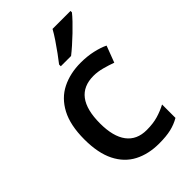

<svg xmlns="http://www.w3.org/2000/svg" viewBox="-231 -854 952 952"><g transform="rotate(-45 245.5 -378.0)"><path d="M300 10Q226 10 170 -19Q114 -48 83 -109.5Q52 -171 52 -267Q52 -366 85 -428.5Q118 -491 176 -520Q234 -549 308 -549Q354 -549 393.5 -540Q433 -531 459 -518L426 -431Q399 -441 367.5 -449.5Q336 -458 307 -458Q163 -458 163 -268Q163 -176 199 -128.5Q235 -81 304 -81Q349 -81 383 -91Q417 -101 447 -117V-23Q418 -6 384 2Q350 10 300 10ZM454 -756Q443 -742 424 -722Q405 -702 382.5 -680.5Q360 -659 338 -639.5Q316 -620 298 -606H226V-618Q241 -637 260 -663Q279 -689 297.5 -716.5Q316 -744 328 -766H454Z"/></g></svg>

Font: Noto Sans Kawi Medium
Style: Regular
Weight: 500
Designer: Fadhl Haqq
Version: Version 1.000